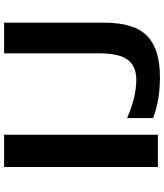

<svg xmlns="http://www.w3.org/2000/svg" viewBox="46 -816 780 912"><g transform="rotate(-90 436.0 -360.0)"><path d="M331.1 -22.5V-146.5Q428.7 -103.5 511.7 -102.5Q577.1 -102.5 607.9 -143.1Q638.7 -183.6 638.7 -280.3V-730.5H784.2V-252.9Q784.2 -113.3 722.2 -51.8Q660.2 9.8 524.4 9.8Q418 9.8 331.1 -22.5ZM98.6 0V-730.5H252V0Z"/></g></svg>

Font: Mgen+ 1c bold
Style: Bold
Weight: 700
Designer: [Source Han Sans]
Ryoko NISHIZUKA  (kana & ideographs); Paul D. Hunt (Latin, Greek & Cyrillic); Wenlong ZHANG  (bopomofo
Version: Version 1.059.20150602